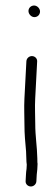

<svg xmlns="http://www.w3.org/2000/svg" viewBox="-20 -670 202 695"><path d="M75.5 -448 68.4 -313C66.7 -279.8 68.5 -248.4 68.5 -219C68.4 -184 71.5 -154.6 74.4 -121.5C75.5 -108.4 74.9 -84 76.9 -74C76.6 -69 76.6 -69 76.1 -59C75 -51.7 74.3 -44.7 74 -38L72.7 -14C72.2 -3.4 81.2 5 91.7 5C102.3 5 111.2 -3.4 111.7 -14L113 -38C113.3 -44 114 -50.3 115 -57C115.6 -69 115.6 -69 116 -77C115.4 -77.7 115.1 -84.3 115.1 -97C114.3 -140.1 107.5 -177 107.6 -222C107.6 -250 105.7 -281.2 107.4 -313L114.5 -448C115 -458.6 106 -467 95.5 -467C84.9 -467 76 -458.6 75.5 -448ZM83.1 -631C82.5 -619.9 92.8 -608 104.4 -608C115.6 -608 124.3 -616.2 124.9 -627.5C125.5 -638.8 114.8 -650 103.6 -650C92.6 -650 83.6 -641.9 83.1 -631Z"/></svg>

Font: Just Breathe
Style: Obl1
Weight: 400
Foundry: Cannot Into Space Fonts
Version: Version 0.72